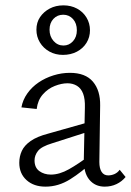

<svg xmlns="http://www.w3.org/2000/svg" viewBox="-20 -692 489 717"><path d="M371 5Q335 5 313.5 -21Q292 -47 293 -98L297 -290Q298 -322 290.5 -342Q283 -362 267.5 -371.5Q252 -381 232 -381Q210 -381 184.5 -371Q159 -361 140 -339.5Q121 -318 117 -285L60 -291Q65 -319 82 -343Q99 -367 124 -384Q149 -401 179.5 -410.5Q210 -420 241 -420Q299 -420 327 -387Q355 -354 354 -298L351 -87Q351 -63 359.5 -50Q368 -37 384 -37Q396 -37 407.5 -42Q419 -47 427 -58L449 -31Q435 -14 415 -4.5Q395 5 371 5ZM150 5Q106 5 79 -19.5Q52 -44 52 -84Q52 -108 61.5 -128.5Q71 -149 94.5 -165.5Q118 -182 160 -193L326 -240L331 -207L175 -157Q135 -145 122 -128.5Q109 -112 109 -93Q109 -66 127 -53Q145 -40 170 -40Q202 -40 237.5 -60Q273 -80 317 -113L329 -91Q286 -50 242 -22.5Q198 5 150 5ZM215 -487Q187 -487 164.5 -499.5Q142 -512 129 -533.5Q116 -555 116 -581Q116 -608 129.5 -628Q143 -648 165.5 -660Q188 -672 217 -672Q245 -672 267.5 -660Q290 -648 303 -626.5Q316 -605 316 -579Q316 -553 303 -532Q290 -511 267 -499Q244 -487 215 -487ZM217 -522Q238 -522 252.5 -538Q267 -554 267 -579Q267 -605 252.5 -621Q238 -637 216 -637Q194 -637 179.5 -621.5Q165 -606 165 -581Q165 -556 180 -539Q195 -522 217 -522Z"/></svg>

Font: Ysabeau Office Light
Style: Regular
Weight: 300
Designer: Christian Thalmann (Catharsis Fonts)
Version: Version 2.001;gftools[0.9.30]; featfreeze: tnum,lnum,ss02